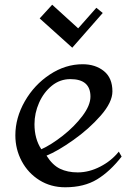

<svg xmlns="http://www.w3.org/2000/svg" viewBox="-20 -781 562 813"><path d="M456 -394Q456 -348 406.5 -291.5Q357 -235 290.5 -188Q224 -141 177 -122Q202 -82 234 -66.5Q266 -51 309 -51Q357 -51 404.5 -75.5Q452 -100 483 -139L495 -118Q446 -55 391 -21.5Q336 12 256 12Q195 12 147 -18Q99 -48 72 -98.5Q45 -149 45 -208Q45 -282 85 -352Q125 -422 191 -465.5Q257 -509 330 -509Q384 -509 420 -480Q456 -451 456 -394ZM126 -255Q126 -193 155 -149Q197 -168 246 -206.5Q295 -245 329 -290Q363 -335 363 -372Q363 -446 278 -446Q234 -446 199.5 -418Q165 -390 145.5 -346Q126 -302 126 -255ZM311 -661 388 -748 415 -726 286 -579 148 -703 201 -761Z"/></svg>

Font: Amita
Style: Regular
Weight: 400
Designer: Eduardo Rodriguez Tunni, Modular Infotech, Brian J. Bonislawsky
Foundry: Eduardo Rodriguez Tunni, Modular Infotech, Brian J. Bonislawsky
Version: Version 1.004